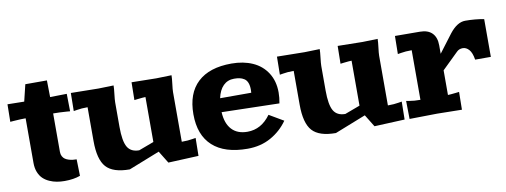

<svg xmlns="http://www.w3.org/2000/svg" viewBox="-60 -1041 3613 1372"><g transform="rotate(-10 1746.5 -355.0)"><path d="M316.9 -720.2 318.8 -599.1 439.9 -601.1 441.9 -474.1 418 -476.1Q366.2 -480 319.8 -480V-200.2Q319.8 -182.6 327.1 -168.9Q334.5 -155.3 345.7 -147.7Q356.9 -140.1 372.1 -135.5Q387.2 -130.9 400.6 -129.4Q414.1 -127.9 428.2 -127.9L431.2 -7.8Q382.8 9.8 317.9 9.8Q288.1 9.8 261.5 5.1Q234.9 0.5 208.5 -11.2Q182.1 -22.9 162.8 -41.3Q143.6 -59.6 131.8 -88.9Q120.1 -118.2 120.1 -155.8V-480Q84 -480 32.2 -476.1L7.8 -474.1L9.8 -601.1L130.9 -599.1L160.2 -720.2Z M1200.2 -602.1Q1200.2 -580.6 1195.1 -540.3Q1189.9 -500 1189.9 -481V-121.1Q1236.8 -121.1 1268.1 -127L1292 -130.9L1290 -1L1069.8 8.8L1015.1 -80.1L790 8.8Q668.9 8.8 619.4 -46.4Q569.8 -101.6 569.8 -235.8V-481Q523.4 -481 492.2 -475.1L467.8 -471.2L469.7 -602.1L669.9 -599.1L779.8 -602.1Q779.8 -580.6 774.9 -540.3Q770 -500 770 -481V-303.2Q770 -199.7 794.9 -156.7Q819.8 -113.8 879.9 -113.8L989.7 -154.8V-481Q975.1 -481 932.1 -476.1L908.2 -473.1L910.2 -602.1L1089.8 -599.1Z M1635.7 -609.9Q1722.7 -609.9 1789.3 -580.1Q1856 -550.3 1894.3 -490.5Q1932.6 -430.7 1932.6 -348.1Q1932.6 -310.1 1924.8 -270L1506.8 -279.8Q1511.2 -197.3 1551.8 -153.6Q1592.3 -109.9 1665.5 -109.9Q1766.1 -109.9 1833.5 -203.1L1937.5 -142.1Q1889.2 -73.2 1814.9 -31.7Q1740.7 9.8 1645.5 9.8Q1479.5 9.8 1392.6 -69.3Q1305.7 -148.4 1305.7 -299.8Q1305.7 -451.2 1390.4 -530.5Q1475.1 -609.9 1635.7 -609.9ZM1635.7 -500Q1588.4 -500 1557.1 -468.8Q1525.9 -437.5 1513.7 -379.9H1739.7Q1740.7 -387.7 1740.7 -401.9Q1740.7 -432.6 1732.4 -452.9Q1724.1 -473.1 1708.5 -482.9Q1692.9 -492.7 1676 -496.3Q1659.2 -500 1635.7 -500Z M2695.8 -602.1Q2695.8 -580.6 2690.7 -540.3Q2685.5 -500 2685.5 -481V-121.1Q2732.4 -121.1 2763.7 -127L2787.6 -130.9L2785.6 -1L2565.4 8.8L2510.7 -80.1L2285.6 8.8Q2164.6 8.8 2115 -46.4Q2065.4 -101.6 2065.4 -235.8V-481Q2019 -481 1987.8 -475.1L1963.4 -471.2L1965.3 -602.1L2165.5 -599.1L2275.4 -602.1Q2275.4 -580.6 2270.5 -540.3Q2265.6 -500 2265.6 -481V-303.2Q2265.6 -199.7 2290.5 -156.7Q2315.4 -113.8 2375.5 -113.8L2485.4 -154.8V-481Q2470.7 -481 2427.7 -476.1L2403.8 -473.1L2405.8 -602.1L2585.4 -599.1Z M3470.2 -608.9V-335H3356.4Q3348.1 -386.7 3327.9 -408.9Q3307.6 -431.2 3283.2 -431.2Q3256.3 -431.2 3239.3 -414.1L3121.1 -298.8V-120.1Q3136.2 -120.1 3179.2 -125L3203.1 -127.9L3201.2 1L3021.5 -2L2821.3 1L2819.3 -129.9L2843.3 -126Q2874.5 -120.1 2921.4 -120.1V-480Q2874.5 -480 2843.3 -474.1L2819.3 -470.2L2821.3 -601.1L3001.5 -600.1Q3060.1 -600.1 3090.6 -569.1Q3121.1 -538.1 3121.1 -480V-418.9L3220.2 -549.8Q3275.9 -621.1 3334.5 -621.1Q3406.2 -621.1 3470.2 -608.9Z"/></g></svg>

Font: Zantroke
Style: Regular
Weight: 500
Foundry: gluk
Version: Version 0.36